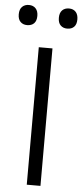

<svg xmlns="http://www.w3.org/2000/svg" viewBox="-79 -959 427 992"><g transform="rotate(5 134.0 -463.0)"><path d="M99.5 0V-713H170.5V0ZM237 -821.5Q216 -821.5 202.8 -834.5Q189.5 -847.5 189.5 -873.5Q189.5 -899.5 202.8 -912.8Q216 -926 238 -926Q260 -926 272.8 -912.2Q285.5 -898.5 285.5 -873.5Q285.5 -847.5 272.5 -834.5Q259.5 -821.5 237 -821.5ZM29 -821.5Q8 -821.5 -5.2 -834.5Q-18.5 -847.5 -18.5 -873.5Q-18.5 -899.5 -5 -912.8Q8.5 -926 30 -926Q52 -926 65 -912.2Q78 -898.5 78 -873.5Q78 -847.5 65 -834.5Q52 -821.5 29 -821.5Z"/></g></svg>

Font: Commissioner Light
Style: Regular
Weight: 300
Designer: Kostas Bartsokas
Foundry: Kostas Bartsokas
Version: Version 1.000; ttfautohint (v1.8.3)